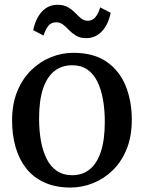

<svg xmlns="http://www.w3.org/2000/svg" viewBox="-20 -788 613 818"><path d="M31.5 -274.5Q31.5 -344.5 53.2 -398Q75 -451.5 112.2 -488.2Q149.5 -525 196.2 -544Q243 -563 292.5 -563Q379 -563 434 -525Q489 -487 515.2 -422.5Q541.5 -358 541.5 -277.5Q541.5 -207 519.8 -153.2Q498 -99.5 460.8 -63Q423.5 -26.5 376.8 -7.8Q330 11 280.5 11Q216 11 168.8 -10.8Q121.5 -32.5 91.2 -71.2Q61 -110 46.2 -162Q31.5 -214 31.5 -274.5ZM287.5 -41.5Q331.5 -41.5 362.5 -66.8Q393.5 -92 410 -142.5Q426.5 -193 426.5 -269Q426.5 -319.5 418.8 -363.5Q411 -407.5 394.8 -440.5Q378.5 -473.5 352 -491.8Q325.5 -510 287.5 -510Q243 -510 211.5 -485Q180 -460 163.2 -409.8Q146.5 -359.5 146.5 -283Q146.5 -231.5 154.5 -187.5Q162.5 -143.5 179 -110.8Q195.5 -78 222.5 -59.8Q249.5 -41.5 287.5 -41.5ZM121.5 -659.5Q132 -710 158.8 -738.8Q185.5 -767.5 225 -767.5Q252 -767.5 269.5 -757.2Q287 -747 299.8 -733.8Q312.5 -720.5 324.8 -710.2Q337 -700 353 -699.5Q374 -699.5 386.5 -715Q399 -730.5 407 -756.5L451.5 -733.5Q441.5 -683.5 414.2 -654.5Q387 -625.5 347 -625.5Q321.5 -625.5 304.5 -635.8Q287.5 -646 274.8 -659.2Q262 -672.5 249.2 -682.8Q236.5 -693 219.5 -693Q198 -693 185.8 -677.8Q173.5 -662.5 165.5 -636.5Z"/></svg>

Font: Merriweather 36pt
Style: Regular
Weight: 400
Designer: Eben Sorkin
Foundry: Eben Sorkin
Version: Version 2.100